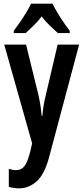

<svg xmlns="http://www.w3.org/2000/svg" viewBox="-20 -786 455 1046"><path d="M3 -543H122L190 -266Q202 -212 207 -155H211Q213 -181 217 -207Q221 -233 229 -266L294 -543H411L246 76Q221 166 178.5 203Q136 240 85 240Q70 240 56 238Q42 236 28 232V134Q49 141 67 141Q96 141 113 119.5Q130 98 145 39L155 -5ZM266 -766Q282 -733 307.5 -693Q333 -653 360 -618V-606H295Q276 -623 252 -646Q228 -669 207 -696Q185 -668 161 -644.5Q137 -621 120 -606H55V-618Q71 -639 89.5 -666Q108 -693 124 -719.5Q140 -746 149 -766Z"/></svg>

Font: Noto Sans Sinhala ExtraCondensed SemiBold
Style: Regular
Weight: 600
Width: 2
Designer: Jelle Bosma - Monotype Design Team
Foundry: Monotype Imaging Inc.
Version: Version 2.006; ttfautohint (v1.8.4.7-5d5b)